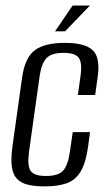

<svg xmlns="http://www.w3.org/2000/svg" viewBox="-20 -658 388 688"><path d="M140.6 9.9Q104.9 9.9 79.9 3.9Q55 -2.1 40.6 -17.5Q26.1 -32.9 22.3 -61.2Q18.5 -89.6 24.7 -134L59.4 -381.5Q69.7 -452 105 -478.2Q140.3 -504.4 212.6 -504.4Q284.2 -504.4 312.2 -478.2Q340.2 -452 329.9 -381.5L321 -317.5H259L268.7 -386.6Q275 -429.9 263.3 -449.3Q251.6 -468.6 207.3 -468.6Q164 -468.6 146.3 -449.3Q128.5 -429.9 122.2 -386.6L83.8 -113Q77.5 -65.3 89.4 -46.4Q101.2 -27.4 144.5 -27.4Q188.8 -27.4 206.1 -46.4Q223.3 -65.3 230.3 -113L240.6 -184.5H302.6L295.9 -134.2Q287.7 -74.9 269.4 -44Q251.1 -13.1 219.5 -1.6Q187.9 9.9 140.6 9.9ZM177.1 -545.7 240.3 -638.2H302.2L213.1 -545.7Z"/></svg>

Font: Alumni Sans SC Thin
Style: Italic
Weight: 100
Italic angle: -8°
Designer: Robert E. Leuschke
Foundry: Robert E. Leuschke
Version: Version 1.016